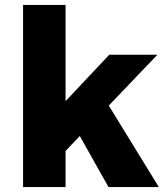

<svg xmlns="http://www.w3.org/2000/svg" viewBox="-20 -762 670 782"><path d="M74 0V-742H247V-350L425 -539H621L423 -332L627 0H422L305 -208L247 -147V0Z"/></svg>

Font: Trueno
Style: Bd
Weight: 700
Designer: Julieta Ulanovsky
Foundry: Julieta Ulanovsky
Version: Version 3.001b